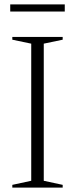

<svg xmlns="http://www.w3.org/2000/svg" viewBox="-20 -853 340 873"><path d="M265 -12.5V0H36V-12.5L122 -31V-654.5L36 -672.5V-685H265V-672.5L179 -654.5V-31ZM26.5 -800.5V-833H274.5V-800.5Z"/></svg>

Font: Newsreader 36pt Light
Style: Regular
Weight: 300
Designer: Hugues Gentile
Foundry: Production Type
Version: Version 1.003